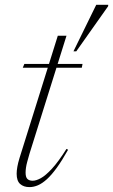

<svg xmlns="http://www.w3.org/2000/svg" viewBox="-20 -754 462 784"><path d="M73 -477.5 79.5 -493H317L314 -477.5ZM100.5 -126.5Q95.5 -109 91.5 -94.5Q87.5 -80 86 -68.8Q84.5 -57.5 84.5 -49Q84.5 -30.5 92 -23.2Q99.5 -16 113.5 -16Q127.5 -16 146.8 -26.5Q166 -37 192 -65Q218 -93 251.5 -146L258 -142.5Q233 -98 211.8 -68.8Q190.5 -39.5 171.5 -22.2Q152.5 -5 135 2.5Q117.5 10 100.5 10Q76.5 10 62.2 -2.8Q48 -15.5 48 -44.5Q48 -57 50.8 -72.8Q53.5 -88.5 59.5 -108L216 -608H251.5ZM280 -544.5 373 -734.5H422L421.5 -728.5L291.5 -544.5Z"/></svg>

Font: Newsreader 60pt ExtraLight
Style: Italic
Weight: 250
Italic angle: -17°
Designer: Hugues Gentile
Foundry: Production Type
Version: Version 1.003